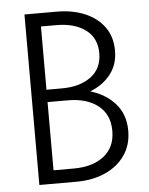

<svg xmlns="http://www.w3.org/2000/svg" viewBox="-51 -732 601 774"><g transform="rotate(-5 249.5 -345.0)"><path d="M77 0V-690H208Q271 -690 321 -669Q371 -648 399.5 -608.5Q428 -569 428 -513Q428 -457 397 -417.5Q366 -378 314 -358Q376 -340 414.5 -296.5Q453 -253 453 -187Q453 -129 423.5 -87Q394 -45 343 -22.5Q292 0 227 0ZM139 -380H201Q275 -380 319.5 -413.5Q364 -447 364 -508Q364 -570 319.5 -603Q275 -636 201 -636H139ZM139 -54H221Q298 -54 343.5 -90Q389 -126 389 -192Q389 -258 343.5 -294Q298 -330 221 -330H139Z"/></g></svg>

Font: Radio Canada Condensed Light
Style: Regular
Weight: 300
Width: 3
Designer: Charles Daoud, Etienne Aubert Bonn, Alexandre Saumier Demers, Jacques Le Bailly
Foundry: Radio-Canada
Version: Version 2.104; ttfautohint (v1.8.4.7-5d5b);gftools[0.9.28.de